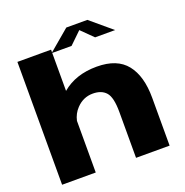

<svg xmlns="http://www.w3.org/2000/svg" viewBox="-151 -1015 1111 1153"><g transform="rotate(-20 404.0 -439.0)"><path d="M50.5 0V-785H265.5V-521.5Q352.5 -595.5 487.5 -595.5Q617.5 -595.5 677.5 -520Q737.5 -444.5 737.5 -306V0H523V-293Q523 -386 494.5 -418.8Q466 -451.5 410 -451.5Q349 -451.5 305 -405Q275 -373.5 265.5 -330V0ZM261.5 -764 397 -878.5H531.5L667.5 -764H539.5L465 -837.5L389 -764Z"/></g></svg>

Font: Anybody ExtraExpanded ExtraBold
Style: Regular
Weight: 800
Width: 8
Designer: Tyler Finck
Foundry: Etcetera Type Company
Version: Version 1.010; ttfautohint (v1.8.3) -l 8 -r 50 -G 200 -x 14 